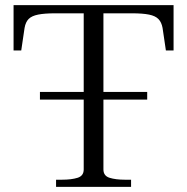

<svg xmlns="http://www.w3.org/2000/svg" viewBox="-20 -730 731 750"><path d="M136 -371H555V-341H136ZM307 -68V-678H196Q154 -678 129 -673Q104 -668 92 -656Q80 -644 76 -621L63 -533H33V-710H658V-533H628L615 -621Q611 -643 599 -655.5Q587 -668 562 -673Q537 -678 495 -678H384V-68Q384 -43 408 -35.5Q432 -28 468 -28H492V0H199V-28H222Q259 -28 283 -35.5Q307 -43 307 -68Z"/></svg>

Font: Roboto Serif 120pt Expanded Light
Style: Regular
Weight: 300
Width: 7
Designer: Greg Gazdowicz
Foundry: Commercial Type
Version: Version 1.008